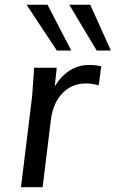

<svg xmlns="http://www.w3.org/2000/svg" viewBox="-20 -785 485 805"><path d="M385.3 -573.2 270.5 -765.1H358.4L444.8 -573.2ZM218.3 -573.2 91.3 -765.1H179.2L278.8 -573.2ZM67.9 0 114.3 -377.9Q115.2 -386.2 116 -397.9Q116.7 -409.7 117.7 -425.3L121.6 -478.5L122.6 -501H217.8L209.5 -422.9Q265.6 -512.7 354 -512.7Q382.3 -512.7 404.3 -506.8L394 -427.2Q367.2 -435.1 339.8 -435.1Q281.7 -435.1 242.2 -394.5Q201.7 -354 192.9 -278.8L158.7 0Z"/></svg>

Font: Ride
Style: Italic
Weight: 400
Version: Version 3.000